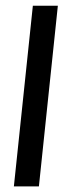

<svg xmlns="http://www.w3.org/2000/svg" viewBox="-20 -662 255 682"><path d="M29.3 0 96.7 -641.6H185.5L118.2 0Z"/></svg>

Font: Puritan
Style: Italic
Weight: 400
Version: 2.0a